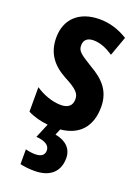

<svg xmlns="http://www.w3.org/2000/svg" viewBox="-151 -623 675 928"><g transform="rotate(20 187.0 -158.5)"><path d="M273 130C273 82 241 50 185 40L198 9C292 0 347 -58 347 -160C347 -244 301 -289 234 -328C166 -369 154 -380 154 -408C154 -435 171 -451 203 -451C239 -451 274 -435 305 -414L341 -514C295 -542 249 -557 196 -557C92 -557 28 -498 28 -402C28 -323 67 -272 135 -235C205 -199 217 -180 217 -153C217 -120 197 -103 160 -103C113 -103 64 -123 29 -147V-21C60 -5 95 4 133 8L102 82C146 85 172 100 172 127C172 150 156 163 125 163C110 163 93 161 75 156V232C95 237 120 240 149 240C229 240 273 199 273 130Z"/></g></svg>

Font: Noto Sans Ethiopic ExtraCondensed
Style: Bold
Weight: 700
Width: 2
Designer: Monotype Design Team
Foundry: Monotype Imaging Inc.
Version: Version 2.102